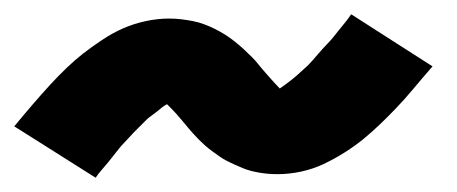

<svg xmlns="http://www.w3.org/2000/svg" viewBox="-20 -432 640 269"><path d="M114 -183 0 -255Q14 -272 26.5 -286.5Q39 -301 50.5 -313.5Q62 -326 73.5 -337Q85 -348 96.5 -357Q108 -366 123 -376Q138 -386 153 -392.5Q168 -399 184.5 -402.5Q201 -406 217 -406Q226 -406 234 -405Q242 -404 250 -402.5Q258 -401 266 -398Q274 -395 281 -391.5Q288 -388 294.5 -384Q301 -380 308 -374.5Q315 -369 321 -363.5Q327 -358 332.5 -352.5Q338 -347 341.5 -342.5Q345 -338 352 -330Q359 -322 364 -316.5Q369 -311 372 -308Q372 -308 372 -308Q372 -308 372 -308Q376 -311 379 -313Q382 -315 387 -319Q392 -323 395 -325.5Q398 -328 400.5 -330.5Q403 -333 406 -335.5Q409 -338 412 -341Q415 -344 418 -347.5Q421 -351 424.5 -355Q428 -359 431.5 -363Q435 -367 439 -371Q443 -375 447 -380Q451 -385 455 -390Q459 -395 463.5 -400.5Q468 -406 472 -412L586 -339Q572 -323 559.5 -308Q547 -293 535 -280.5Q523 -268 512 -257.5Q501 -247 489.5 -237.5Q478 -228 463 -218.5Q448 -209 433 -202Q418 -195 401.5 -191.5Q385 -188 369 -188Q362 -188 356 -188.5Q350 -189 344 -190Q338 -191 332 -192.5Q326 -194 320 -196.5Q314 -199 308.5 -201.5Q303 -204 298 -206.5Q293 -209 288 -212.5Q283 -216 277.5 -220Q272 -224 267.5 -228Q263 -232 258.5 -236.5Q254 -241 250.5 -245Q247 -249 244 -252.5Q241 -256 236.5 -261.5Q232 -267 227.5 -272Q223 -277 220.5 -279.5Q218 -282 214 -286Q210 -284 207 -281.5Q204 -279 199 -275Q194 -271 191 -269Q188 -267 185.5 -264.5Q183 -262 180 -259Q177 -256 174 -253Q171 -250 167.5 -246.5Q164 -243 161 -239.5Q158 -236 154 -232Q150 -228 146.5 -223.5Q143 -219 139 -214Q135 -209 131 -204Q127 -199 122.5 -194Q118 -189 114 -183Z"/></svg>

Font: Iosevka SS04 Heavy Extended
Style: Italic
Weight: 900
Width: 7
Italic angle: -9°
Monospace: yes
Designer: Belleve Invis
Foundry: Belleve Invis
Version: Version 19.0.0; ttfautohint (v1.8.4)